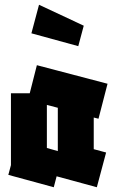

<svg xmlns="http://www.w3.org/2000/svg" viewBox="-20 -784 487 807"><path d="M206 3 15 -49 26 -90V-392H105L135 -510L432 -432L394 -285L374 -290V-157L426 -143L387 3L218 -43ZM177 -162 223 -149V-150V-331L177 -343ZM309 -590 112 -644 144 -764 332 -676Z"/></svg>

Font: Blaka Ink
Style: Regular
Weight: 400
Designer: Mohamed Gaber
Foundry: Kief Type Foundry
Version: Version 1.003; ttfautohint (v1.8.4.7-5d5b)